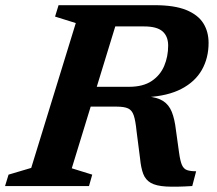

<svg xmlns="http://www.w3.org/2000/svg" viewBox="-44 -718 837 741"><path d="M454 -383Q508 -383 541.2 -405.2Q574.5 -427.5 589.8 -463.8Q605 -500 605 -542Q605 -578 583.2 -597Q561.5 -616 512.5 -616H313.5L345.5 -698H553Q629 -698 674.5 -679.5Q720 -661 740.5 -628.5Q761 -596 761 -552.5Q761 -494 735 -448.2Q709 -402.5 656.2 -375Q603.5 -347.5 523 -343V-346Q563.5 -342.5 585.8 -328Q608 -313.5 619 -286.2Q630 -259 635 -216L647 -129.5Q651.5 -96.5 658.2 -81.2Q665 -66 678 -61.5Q691 -57 713 -57L698 0Q635 4 596.8 1.8Q558.5 -0.5 538 -12.2Q517.5 -24 508.8 -47Q500 -70 496.5 -107L483 -212Q479 -252.5 472.2 -272.5Q465.5 -292.5 450.5 -299.5Q435.5 -306.5 406 -306.5H223L239 -383ZM233 -68.5 312 -44 299.5 0H-24.5L-11 -44L76.5 -70L248.5 -629L168.5 -654L182 -698H426Z"/></svg>

Font: Newsreader 9pt SemiBold
Style: Italic
Weight: 600
Italic angle: -17°
Designer: Hugues Gentile
Foundry: Production Type
Version: Version 1.003